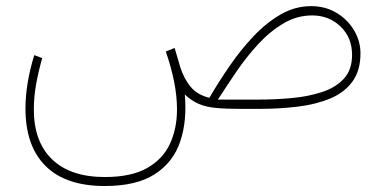

<svg xmlns="http://www.w3.org/2000/svg" viewBox="-20 -355 1258 626"><path d="M321.8 251.5Q194.3 251.5 128.7 186.3Q63 121.1 63 -1.5Q63 -43 70.6 -87.4Q78.1 -131.8 91.8 -175.3L117.7 -165.5Q106 -125 98.1 -82.5Q90.3 -40 90.3 1.5Q90.3 107.4 150.1 164.8Q210 222.2 321.8 222.2Q407.7 222.2 459.2 193.1Q510.7 164.1 533.9 114.3Q557.1 64.5 557.1 1.5Q557.1 -42 547.4 -90.1Q537.6 -138.2 520.5 -187L549.3 -198.7L567.9 -135.7Q579.6 -98.6 601.3 -72.3Q623 -45.9 662.6 -36.1Q692.9 -87.9 729 -140.4Q765.1 -192.9 806.9 -237.1Q848.6 -281.2 895.5 -308.1Q942.4 -335 994.1 -335Q1041 -335 1077.4 -313Q1113.8 -291 1134.5 -255.9Q1155.3 -220.7 1155.3 -181.2Q1155.3 -124 1128.4 -88.1Q1101.6 -52.2 1055.2 -33.2Q1008.8 -14.2 949.2 -7.1Q889.6 0 824.2 0H764.2Q715.3 0 683.1 -3.2Q650.9 -6.3 627.7 -16.4Q604.5 -26.4 582.5 -46.9Q590.3 39.1 567.6 106.4Q544.9 173.8 485.1 212.6Q425.3 251.5 321.8 251.5ZM997.6 -304.7Q947.8 -304.7 903.6 -278.3Q859.4 -252 821 -210.2Q782.7 -168.5 750.2 -120.6Q717.8 -72.8 690.4 -30.3H822.3Q876.5 -30.3 930.4 -35.2Q984.4 -40 1029.3 -54.7Q1074.2 -69.3 1101.1 -98.4Q1127.9 -127.4 1127.9 -175.8Q1127.9 -232.4 1090.3 -268.6Q1052.7 -304.7 997.6 -304.7Z"/></svg>

Font: Vazirmatn FD Thin
Style: Regular
Weight: 100
Designer: Saber Rastikerdar
Foundry: Saber Rastikerdar
Version: Version 33.003